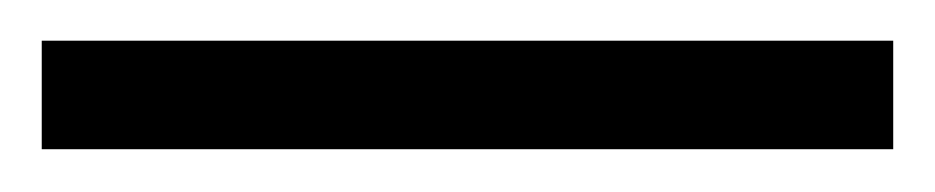

<svg xmlns="http://www.w3.org/2000/svg" viewBox="-20 -740 448 92"><path d="M408 -668.5V-720.5H0V-668.5Z"/></svg>

Font: Spartan
Style: Regular
Weight: 400
Designer: Matt Bailey, Mirko Velimirovic
Foundry: Matt Bailey
Version: Version 1.003